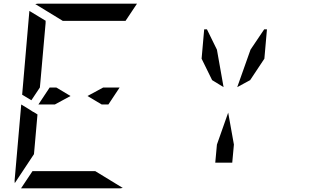

<svg xmlns="http://www.w3.org/2000/svg" viewBox="-20 -1020 1672 1040"><path d="M539 -546H628L567 -454H531L454 -500ZM277 -454H234H188L249 -546H285L362 -500ZM100 -507 139 -959Q139 -959 139 -961L228 -907L227 -905V-895L224 -861L217 -782L199 -578L196 -546L150 -477ZM167 -218 164 -185 60 -28Q59 -32 59 -41L95 -454L141 -426L161 -413V-414L183 -400ZM496 -93 645 -2Q637 0 632 0H96H94L156 -93H159H190H326H418ZM320 -907 171 -998Q179 -1000 184 -1000H720H722L660 -907H657H626H490H398Z M1086 -861H1101L1155 -751L1191 -548L1129 -586L1072 -702ZM1265 -548 1337 -751 1411 -861H1426L1412 -702L1335 -586ZM1247 -237 1238 -139H1146L1155 -237L1216 -410Z"/></svg>

Font: DSEG14 Modern Mini
Style: Italic
Weight: 400
Italic angle: -5°
Designer: Keshikan(Twitter:@keshinomi_88pro)
Version: Version 0.46